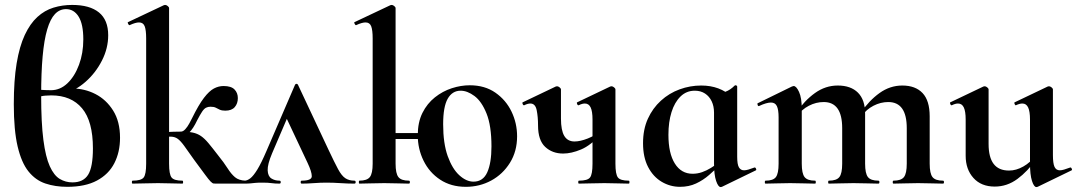

<svg xmlns="http://www.w3.org/2000/svg" viewBox="-20 -745 4370 779"><path d="M239 -365 273 -386Q323 -386 367 -363.5Q411 -341 439 -296.5Q467 -252 467 -186Q467 -128 444 -83Q421 -38 373.5 -12.5Q326 13 253 13Q204 13 164 -0.5Q124 -14 95.5 -49.5Q67 -85 51.5 -151Q36 -217 36 -322Q36 -419 47.5 -488Q59 -557 80.5 -603Q102 -649 131.5 -676Q161 -703 197 -714Q233 -725 273 -725Q344 -725 381.5 -694.5Q419 -664 419 -602Q419 -549 393.5 -499Q368 -449 327 -413Q286 -377 239 -365ZM274 -5Q318 -5 337.5 -36Q357 -67 357 -143Q357 -253 313 -305.5Q269 -358 188 -358Q181 -358 165 -357Q149 -356 132 -350V-382Q149 -380 164.5 -379.5Q180 -379 187 -379Q224 -379 253.5 -407Q283 -435 300.5 -482Q318 -529 318 -585Q318 -647 299 -677.5Q280 -708 248 -708Q222 -708 203 -688Q184 -668 171.5 -625.5Q159 -583 153 -516.5Q147 -450 147 -358Q147 -247 156 -177.5Q165 -108 182 -70.5Q199 -33 222.5 -19Q246 -5 274 -5Z M518 0Q515 0 515 -6Q515 -12 518 -12Q553 -12 563 -25Q573 -38 573 -81V-589Q573 -623 567 -638.5Q561 -654 544 -654Q530 -654 506 -643Q503 -642 500 -648Q497 -654 499 -655L645 -724Q648 -725 650 -725Q655 -725 660.5 -720.5Q666 -716 666 -712V-81Q666 -38 676 -25Q686 -12 720 -12Q723 -12 723 -6Q723 0 720 0Q699 0 673.5 -1Q648 -2 621 -2Q593 -2 566.5 -1Q540 0 518 0ZM857 0Q851 0 846.5 -0.5Q842 -1 834.5 -8.5Q827 -16 812 -36.5Q797 -57 768 -96Q742 -133 727.5 -153Q713 -173 701.5 -181.5Q690 -190 674.5 -190.5Q659 -191 630 -189L629 -207Q661 -210 684 -210.5Q707 -211 714 -211Q744 -211 762.5 -207Q781 -203 795.5 -193Q810 -183 825.5 -164.5Q841 -146 864 -116Q889 -85 903.5 -62Q918 -39 933.5 -26Q949 -13 976 -12Q979 -12 979 -6Q979 0 976 0ZM714 -191V-211Q723 -211 732 -221Q741 -231 748 -244Q755 -257 759 -265Q786 -320 807.5 -348Q829 -376 848 -386Q867 -396 887 -396Q918 -396 931.5 -382Q945 -368 945 -347Q945 -325 932.5 -310.5Q920 -296 894 -296Q880 -296 871.5 -300Q863 -304 855.5 -308Q848 -312 834 -312Q824 -312 816 -308Q808 -304 800 -292Q792 -280 780 -257Q764 -223 747.5 -207Q731 -191 714 -191Z M972 0Q968 0 968 -6Q968 -12 972 -12Q983 -12 995.5 -21.5Q1008 -31 1024 -57Q1040 -83 1061 -132L1177 -401Q1179 -405 1183 -405Q1187 -405 1189 -401L1313 -137Q1337 -86 1351.5 -59Q1366 -32 1381 -22Q1396 -12 1418 -12Q1423 -12 1423 -6Q1423 0 1418 0Q1391 0 1361.5 -2Q1332 -4 1304 -4Q1280 -4 1253.5 -2Q1227 0 1204 0Q1200 0 1200 -6Q1200 -12 1204 -12Q1245 -12 1245 -30Q1245 -48 1228 -84L1138 -275L1182 -352L1084 -123Q1065 -78 1066 -54Q1067 -30 1081 -21Q1095 -12 1114 -12Q1119 -12 1119 -6Q1119 0 1114 0Q1095 0 1081.5 -2Q1068 -4 1045 -4Q1026 -4 1016 -3Q1006 -2 996.5 -1Q987 0 972 0Z M1537 -181V-205H1712V-181ZM1870 13Q1810 13 1766 -16Q1722 -45 1698.5 -93Q1675 -141 1675 -196Q1675 -249 1694 -287Q1713 -325 1744.5 -350Q1776 -375 1813 -387Q1850 -399 1886 -399Q1947 -399 1990 -369Q2033 -339 2055.5 -292Q2078 -245 2078 -192Q2078 -131 2049 -84.5Q2020 -38 1973 -12.5Q1926 13 1870 13ZM1901 -8Q1940 -8 1957 -46Q1974 -84 1974 -151Q1974 -235 1954 -284.5Q1934 -334 1905 -355.5Q1876 -377 1849 -377Q1815 -377 1796.5 -344.5Q1778 -312 1778 -241Q1778 -163 1796.5 -111.5Q1815 -60 1843.5 -34Q1872 -8 1901 -8ZM1438 0Q1436 0 1436 -6Q1436 -12 1438 -12Q1469 -12 1480.5 -26.5Q1492 -41 1492 -81V-589Q1492 -623 1486 -638.5Q1480 -654 1463 -654Q1449 -654 1425 -643Q1422 -642 1419 -648Q1416 -654 1418 -655L1564 -724Q1567 -725 1569 -725Q1574 -725 1579.5 -720.5Q1585 -716 1585 -712V-81Q1585 -41 1596.5 -26.5Q1608 -12 1639 -12Q1643 -12 1643 -6Q1643 0 1639 0Q1619 0 1593.5 -1Q1568 -2 1539 -2Q1510 -2 1484 -1Q1458 0 1438 0Z M2265 -122Q2221 -122 2192 -149Q2163 -176 2163 -236Q2163 -271 2157.5 -298Q2152 -325 2132 -325Q2127 -325 2121 -323.5Q2115 -322 2107 -318Q2103 -317 2100.5 -323Q2098 -329 2101 -330L2235 -394Q2238 -395 2240 -395Q2245 -395 2250.5 -390.5Q2256 -386 2256 -382V-264Q2256 -216 2269.5 -193.5Q2283 -171 2311 -171Q2334 -171 2364.5 -183Q2395 -195 2413 -213L2418 -201Q2377 -155 2337.5 -138.5Q2298 -122 2265 -122ZM2329 0Q2326 0 2326 -6Q2326 -12 2329 -12Q2364 -12 2374 -25Q2384 -38 2384 -81V-260Q2384 -293 2376.5 -309Q2369 -325 2353 -325Q2348 -325 2342 -323.5Q2336 -322 2328 -318Q2324 -317 2321.5 -323Q2319 -329 2322 -330L2456 -394Q2459 -395 2461 -395Q2466 -395 2471.5 -390.5Q2477 -386 2477 -382V-81Q2477 -38 2487 -25Q2497 -12 2531 -12Q2534 -12 2534 -6Q2534 0 2531 0Q2510 0 2484.5 -1Q2459 -2 2432 -2Q2404 -2 2377 -1Q2350 0 2329 0Z M2739 13Q2699 13 2664.5 -7.5Q2630 -28 2609.5 -67.5Q2589 -107 2589 -164Q2589 -220 2608.5 -263Q2628 -306 2661.5 -336.5Q2695 -367 2737.5 -382.5Q2780 -398 2825 -398Q2863 -398 2894 -386.5Q2925 -375 2950 -352L2877 -288Q2877 -314 2867.5 -334Q2858 -354 2840.5 -365.5Q2823 -377 2799 -377Q2765 -377 2741 -353.5Q2717 -330 2704.5 -290Q2692 -250 2692 -198Q2692 -123 2718 -81.5Q2744 -40 2790 -40Q2810 -40 2828.5 -46.5Q2847 -53 2864 -63.5Q2881 -74 2894 -84L2902 -77Q2881 -56 2857 -35Q2833 -14 2804 -0.5Q2775 13 2739 13ZM2904 14Q2894 14 2885.5 -11Q2877 -36 2877 -82V-359Q2905 -366 2924 -373Q2943 -380 2961 -398Q2963 -400 2967 -398.5Q2971 -397 2971 -394V-109Q2971 -78 2978 -66Q2985 -54 2999 -54Q3006 -54 3016.5 -57Q3027 -60 3040 -65Q3044 -67 3047 -61.5Q3050 -56 3047 -54L2909 13Q2907 14 2904 14Z M3605 0Q3602 0 3602 -6Q3602 -12 3605 -12Q3636 -12 3647.5 -26.5Q3659 -41 3659 -81V-225Q3659 -331 3584 -331Q3553 -331 3524 -316Q3495 -301 3477 -275L3472 -287Q3506 -337 3548.5 -367.5Q3591 -398 3641 -398Q3694 -398 3723 -367.5Q3752 -337 3752 -273V-81Q3752 -41 3763.5 -26.5Q3775 -12 3806 -12Q3810 -12 3810 -6Q3810 0 3806 0Q3786 0 3760 -1Q3734 -2 3705 -2Q3677 -2 3651 -1Q3625 0 3605 0ZM3343 0Q3340 0 3340 -6Q3340 -12 3343 -12Q3374 -12 3385.5 -26.5Q3397 -41 3397 -81V-225Q3397 -331 3322 -331Q3291 -331 3262 -316Q3233 -301 3215 -275L3210 -287Q3244 -337 3286.5 -367.5Q3329 -398 3379 -398Q3432 -398 3461 -369Q3490 -340 3490 -284V-81Q3490 -41 3501.5 -26.5Q3513 -12 3544 -12Q3548 -12 3548 -6Q3548 0 3544 0Q3524 0 3498 -1Q3472 -2 3443 -2Q3415 -2 3389 -1Q3363 0 3343 0ZM3086 0Q3083 0 3083 -6Q3083 -12 3086 -12Q3117 -12 3128 -26.5Q3139 -41 3139 -81V-269Q3139 -300 3132 -314.5Q3125 -329 3108 -329Q3099 -329 3087 -325.5Q3075 -322 3060 -315Q3056 -313 3054 -319Q3052 -325 3054 -326L3193 -394Q3199 -396 3200 -396Q3211 -396 3222 -372Q3233 -348 3233 -303V-81Q3233 -41 3244.5 -26.5Q3256 -12 3287 -12Q3290 -12 3290 -6Q3290 0 3287 0Q3267 0 3241 -1Q3215 -2 3186 -2Q3158 -2 3132 -1Q3106 0 3086 0Z M4016 12Q3961 12 3929.5 -23Q3898 -58 3898 -113V-260Q3898 -293 3890.5 -309Q3883 -325 3867 -325Q3856 -325 3842 -318Q3838 -317 3835.5 -323Q3833 -329 3836 -330L3970 -394Q3973 -395 3975 -395Q3980 -395 3985.5 -390.5Q3991 -386 3991 -382V-161Q3991 -107 4011.5 -80Q4032 -53 4074 -53Q4103 -53 4132 -69.5Q4161 -86 4178 -111L4184 -99Q4150 -50 4108 -19Q4066 12 4016 12ZM4252 -382V-116Q4252 -82 4258.5 -68Q4265 -54 4280 -54Q4287 -54 4297.5 -57Q4308 -60 4321 -65Q4325 -67 4328 -61.5Q4331 -56 4328 -54L4190 13Q4188 14 4185 14Q4175 14 4167 -11Q4159 -36 4159 -82V-260Q4159 -293 4151.5 -309Q4144 -325 4128 -325Q4117 -325 4102 -318Q4099 -317 4096.5 -323Q4094 -329 4097 -330L4231 -394Q4233 -395 4236 -395Q4241 -395 4246.5 -390.5Q4252 -386 4252 -382Z"/></svg>

Font: Cormorant Infant Light
Style: Regular
Weight: 300
Designer: Christian Thalmann (Catharsis Fonts)
Foundry: Catharsis Fonts
Version: Version 4.001